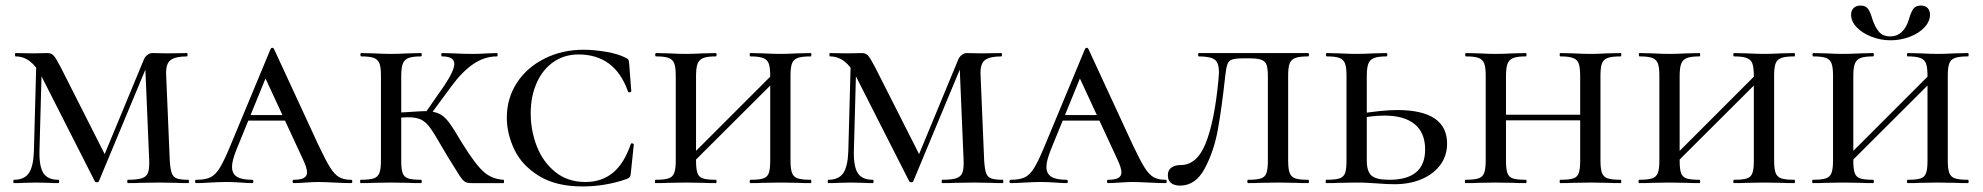

<svg xmlns="http://www.w3.org/2000/svg" viewBox="-20 -659 7136 691"><path d="M111 -446 131 -443 122 -114Q121 -59 136.5 -35.5Q152 -12 190 -12Q193 -12 193 -6Q193 0 190 0Q168 0 156 -1L111 -2L67 -1Q54 0 30 0Q28 0 28 -6Q28 -12 30 -12Q67 -12 83.5 -35.5Q100 -59 102 -114ZM658 0Q630 0 614 -1L555 -2L487 -1Q470 0 440 0Q438 0 438 -6Q438 -12 440 -12Q474 -12 490.5 -17.5Q507 -23 512.5 -37Q518 -51 517 -81L502 -437L523 -456L336 -7Q334 -3 329 -3Q323 -3 321 -7L129 -385Q93 -456 36 -456Q34 -456 34 -462Q34 -468 36 -468L100 -467L152 -468Q165 -468 173.5 -458.5Q182 -449 199 -416L361 -96L328 -35L497 -443Q501 -454 510 -461Q519 -468 528 -468L583 -467L653 -468Q655 -468 655 -462Q655 -456 653 -456Q611 -456 593.5 -442.5Q576 -429 578 -389L591 -81Q593 -50 598 -36Q603 -22 616 -17Q629 -12 658 -12Q660 -12 660 -6Q660 0 658 0Z M873 -245H1056L1063 -225H858ZM1243 0Q1223 0 1183 -2Q1143 -4 1125 -4Q1109 -4 1079 -2Q1051 0 1037 0Q1033 0 1033 -6Q1033 -12 1037 -12Q1062 -12 1073.5 -18.5Q1085 -25 1085 -39Q1085 -54 1071 -84L927 -395L959 -434L832 -123Q815 -81 815 -59Q815 -34 832.5 -23Q850 -12 887 -12Q892 -12 892 -6Q892 0 887 0Q873 0 847 -2Q819 -4 795 -4Q770 -4 736 -2Q706 0 687 0Q682 0 682 -6Q682 -12 687 -12Q718 -12 736.5 -20.5Q755 -29 770.5 -54Q786 -79 808 -132L954 -483Q956 -487 960 -487Q964 -487 966 -483L1126 -137Q1152 -82 1168 -56.5Q1184 -31 1200.5 -21.5Q1217 -12 1243 -12Q1248 -12 1248 -6Q1248 0 1243 0Z M1589 -99 1576 -121Q1544 -177 1528.5 -198.5Q1513 -220 1495.5 -228.5Q1478 -237 1447 -237Q1437 -237 1403 -235L1402 -253Q1428 -255 1438 -255Q1496 -259 1508 -259Q1541 -259 1560 -250Q1579 -241 1595.5 -219Q1612 -197 1645 -141Q1691 -67 1721 -40.5Q1751 -14 1792 -12Q1794 -12 1794 -6Q1794 0 1792 0H1677Q1661 0 1653 -5Q1645 -10 1633.5 -27.5Q1622 -45 1589 -99ZM1278 -12Q1310 -12 1325 -17Q1340 -22 1345.5 -36.5Q1351 -51 1351 -81V-387Q1351 -417 1345.5 -431Q1340 -445 1325.5 -450.5Q1311 -456 1280 -456Q1277 -456 1277 -462Q1277 -468 1280 -468L1325 -467Q1363 -465 1387 -465Q1411 -465 1451 -467L1495 -468Q1498 -468 1498 -462Q1498 -456 1495 -456Q1464 -456 1449.5 -450Q1435 -444 1429.5 -429.5Q1424 -415 1424 -385V-81Q1424 -51 1429 -36.5Q1434 -22 1448.5 -17Q1463 -12 1495 -12Q1498 -12 1498 -6Q1498 0 1495 0Q1466 0 1450 -1L1387 -2L1325 -1Q1308 0 1278 0Q1276 0 1276 -6Q1276 -12 1278 -12ZM1506 -246 1579 -351Q1615 -405 1615 -429Q1615 -456 1571 -456Q1568 -456 1568 -462Q1568 -468 1571 -468L1612 -467Q1648 -465 1682 -465Q1705 -465 1737 -467L1768 -468Q1771 -468 1771 -462Q1771 -456 1768 -456Q1724 -456 1684 -429Q1644 -402 1605 -349L1524 -239Z M2232 -451Q2239 -448 2241 -445Q2243 -442 2244 -434L2252 -331Q2252 -328 2246.5 -327Q2241 -326 2240 -330Q2193 -463 2062 -463Q2011 -463 1972 -436Q1933 -409 1911.5 -360.5Q1890 -312 1890 -251Q1890 -189 1912 -132.5Q1934 -76 1978.5 -40Q2023 -4 2087 -4Q2145 -4 2185.5 -37Q2226 -70 2250 -140Q2251 -144 2256 -143Q2261 -142 2261 -139L2250 -33Q2249 -25 2247 -22Q2245 -19 2236 -15Q2159 12 2076 12Q1981 12 1919.5 -26Q1858 -64 1831 -121Q1804 -178 1804 -236Q1804 -305 1840 -360.5Q1876 -416 1939.5 -448Q2003 -480 2080 -480Q2118 -480 2161.5 -472.5Q2205 -465 2232 -451Z M2681 -456Q2678 -456 2678 -462Q2678 -468 2681 -468L2726 -467Q2764 -465 2790 -465Q2813 -465 2851 -467L2898 -468Q2900 -468 2900 -462Q2900 -456 2898 -456Q2866 -456 2851 -450.5Q2836 -445 2830.5 -431Q2825 -417 2825 -387V-81Q2825 -51 2830.5 -36.5Q2836 -22 2851 -17Q2866 -12 2898 -12Q2900 -12 2900 -6Q2900 0 2898 0Q2868 0 2851 -1L2790 -2L2726 -1Q2710 0 2681 0Q2678 0 2678 -6Q2678 -12 2681 -12Q2713 -12 2727.5 -17Q2742 -22 2747 -36.5Q2752 -51 2752 -81V-385Q2752 -415 2747 -429.5Q2742 -444 2727 -450Q2712 -456 2681 -456ZM2438 -69 2785 -416 2801 -400 2453 -53ZM2341 -456Q2338 -456 2338 -462Q2338 -468 2341 -468L2386 -467Q2424 -465 2448 -465Q2472 -465 2512 -467L2556 -468Q2559 -468 2559 -462Q2559 -456 2556 -456Q2525 -456 2510.5 -450Q2496 -444 2490.5 -429.5Q2485 -415 2485 -385V-81Q2485 -51 2490 -36.5Q2495 -22 2509.5 -17Q2524 -12 2556 -12Q2559 -12 2559 -6Q2559 0 2556 0Q2527 0 2511 -1L2448 -2L2386 -1Q2369 0 2339 0Q2337 0 2337 -6Q2337 -12 2339 -12Q2371 -12 2386 -17Q2401 -22 2406.5 -36.5Q2412 -51 2412 -81V-387Q2412 -417 2406.5 -431Q2401 -445 2386.5 -450.5Q2372 -456 2341 -456Z M3042 -446 3062 -443 3053 -114Q3052 -59 3067.5 -35.5Q3083 -12 3121 -12Q3124 -12 3124 -6Q3124 0 3121 0Q3099 0 3087 -1L3042 -2L2998 -1Q2985 0 2961 0Q2959 0 2959 -6Q2959 -12 2961 -12Q2998 -12 3014.5 -35.5Q3031 -59 3033 -114ZM3589 0Q3561 0 3545 -1L3486 -2L3418 -1Q3401 0 3371 0Q3369 0 3369 -6Q3369 -12 3371 -12Q3405 -12 3421.5 -17.5Q3438 -23 3443.5 -37Q3449 -51 3448 -81L3433 -437L3454 -456L3267 -7Q3265 -3 3260 -3Q3254 -3 3252 -7L3060 -385Q3024 -456 2967 -456Q2965 -456 2965 -462Q2965 -468 2967 -468L3031 -467L3083 -468Q3096 -468 3104.5 -458.5Q3113 -449 3130 -416L3292 -96L3259 -35L3428 -443Q3432 -454 3441 -461Q3450 -468 3459 -468L3514 -467L3584 -468Q3586 -468 3586 -462Q3586 -456 3584 -456Q3542 -456 3524.5 -442.5Q3507 -429 3509 -389L3522 -81Q3524 -50 3529 -36Q3534 -22 3547 -17Q3560 -12 3589 -12Q3591 -12 3591 -6Q3591 0 3589 0Z M3804 -245H3987L3994 -225H3789ZM4174 0Q4154 0 4114 -2Q4074 -4 4056 -4Q4040 -4 4010 -2Q3982 0 3968 0Q3964 0 3964 -6Q3964 -12 3968 -12Q3993 -12 4004.5 -18.5Q4016 -25 4016 -39Q4016 -54 4002 -84L3858 -395L3890 -434L3763 -123Q3746 -81 3746 -59Q3746 -34 3763.5 -23Q3781 -12 3818 -12Q3823 -12 3823 -6Q3823 0 3818 0Q3804 0 3778 -2Q3750 -4 3726 -4Q3701 -4 3667 -2Q3637 0 3618 0Q3613 0 3613 -6Q3613 -12 3618 -12Q3649 -12 3667.5 -20.5Q3686 -29 3701.5 -54Q3717 -79 3739 -132L3885 -483Q3887 -487 3891 -487Q3895 -487 3897 -483L4057 -137Q4083 -82 4099 -56.5Q4115 -31 4131.5 -21.5Q4148 -12 4174 -12Q4179 -12 4179 -6Q4179 0 4174 0Z M4390 -389Q4377 -270 4363 -192.5Q4349 -115 4316 -53Q4283 9 4227 9Q4206 9 4194.5 -0.5Q4183 -10 4183 -28Q4183 -47 4196 -56Q4209 -65 4229 -65Q4288 -65 4319.5 -144Q4351 -223 4365 -370Q4367 -392 4367 -399Q4367 -433 4351.5 -444.5Q4336 -456 4294 -456Q4292 -456 4292 -462Q4292 -468 4294 -468H4688Q4691 -468 4691 -462Q4691 -456 4688 -456Q4657 -456 4642 -450.5Q4627 -445 4621.5 -431Q4616 -417 4616 -387V-81Q4616 -51 4621.5 -36.5Q4627 -22 4641.5 -17Q4656 -12 4688 -12Q4691 -12 4691 -6Q4691 0 4688 0Q4659 0 4643 -1L4580 -2L4516 -1Q4500 0 4472 0Q4469 0 4469 -6Q4469 -12 4472 -12Q4504 -12 4518.5 -17Q4533 -22 4538 -36.5Q4543 -51 4543 -81V-385Q4543 -412 4538.5 -425Q4534 -438 4520.5 -443.5Q4507 -449 4479 -449H4456Q4427 -449 4415 -445Q4403 -441 4398 -429Q4393 -417 4390 -389Z M4980 -12Q5109 -12 5109 -121Q5109 -181 5071.5 -212Q5034 -243 4962 -243Q4919 -243 4866 -232L4862 -248Q4955 -263 5008 -263Q5188 -263 5188 -142Q5188 -99 5164 -66Q5140 -33 5097 -14.5Q5054 4 4999 4Q4971 4 4935 1Q4921 0 4902 -1Q4883 -2 4861 -2L4800 -1Q4783 0 4753 0Q4751 0 4751 -6Q4751 -12 4753 -12Q4786 -12 4801 -17Q4816 -22 4821 -36.5Q4826 -51 4826 -81V-387Q4826 -417 4820.5 -431Q4815 -445 4800.5 -450.5Q4786 -456 4755 -456Q4752 -456 4752 -462Q4752 -468 4755 -468L4800 -467Q4838 -465 4862 -465Q4886 -465 4926 -467L4970 -468Q4973 -468 4973 -462Q4973 -456 4970 -456Q4939 -456 4924.5 -450Q4910 -444 4904.5 -429.5Q4899 -415 4899 -385V-81Q4899 -43 4915.5 -27.5Q4932 -12 4980 -12Z M5596 -456Q5593 -456 5593 -462Q5593 -468 5596 -468L5641 -467Q5679 -465 5705 -465Q5728 -465 5766 -467L5813 -468Q5815 -468 5815 -462Q5815 -456 5813 -456Q5781 -456 5766 -450.5Q5751 -445 5745.5 -431Q5740 -417 5740 -387V-81Q5740 -51 5745.5 -36.5Q5751 -22 5766 -17Q5781 -12 5813 -12Q5815 -12 5815 -6Q5815 0 5813 0Q5783 0 5766 -1L5705 -2L5641 -1Q5625 0 5596 0Q5593 0 5593 -6Q5593 -12 5596 -12Q5628 -12 5642.5 -17Q5657 -22 5662 -36.5Q5667 -51 5667 -81V-385Q5667 -415 5662 -429.5Q5657 -444 5642 -450Q5627 -456 5596 -456ZM5361 -246H5700V-226H5361ZM5256 -456Q5253 -456 5253 -462Q5253 -468 5256 -468L5301 -467Q5339 -465 5363 -465Q5387 -465 5427 -467L5471 -468Q5474 -468 5474 -462Q5474 -456 5471 -456Q5440 -456 5425.5 -450Q5411 -444 5405.5 -429.5Q5400 -415 5400 -385V-81Q5400 -51 5405 -36.5Q5410 -22 5424.5 -17Q5439 -12 5471 -12Q5474 -12 5474 -6Q5474 0 5471 0Q5442 0 5426 -1L5363 -2L5301 -1Q5284 0 5254 0Q5252 0 5252 -6Q5252 -12 5254 -12Q5286 -12 5301 -17Q5316 -22 5321.5 -36.5Q5327 -51 5327 -81V-387Q5327 -417 5321.5 -431Q5316 -445 5301.5 -450.5Q5287 -456 5256 -456Z M6221 -456Q6218 -456 6218 -462Q6218 -468 6221 -468L6266 -467Q6304 -465 6330 -465Q6353 -465 6391 -467L6438 -468Q6440 -468 6440 -462Q6440 -456 6438 -456Q6406 -456 6391 -450.5Q6376 -445 6370.5 -431Q6365 -417 6365 -387V-81Q6365 -51 6370.5 -36.5Q6376 -22 6391 -17Q6406 -12 6438 -12Q6440 -12 6440 -6Q6440 0 6438 0Q6408 0 6391 -1L6330 -2L6266 -1Q6250 0 6221 0Q6218 0 6218 -6Q6218 -12 6221 -12Q6253 -12 6267.5 -17Q6282 -22 6287 -36.5Q6292 -51 6292 -81V-385Q6292 -415 6287 -429.5Q6282 -444 6267 -450Q6252 -456 6221 -456ZM5978 -69 6325 -416 6341 -400 5993 -53ZM5881 -456Q5878 -456 5878 -462Q5878 -468 5881 -468L5926 -467Q5964 -465 5988 -465Q6012 -465 6052 -467L6096 -468Q6099 -468 6099 -462Q6099 -456 6096 -456Q6065 -456 6050.5 -450Q6036 -444 6030.5 -429.5Q6025 -415 6025 -385V-81Q6025 -51 6030 -36.5Q6035 -22 6049.5 -17Q6064 -12 6096 -12Q6099 -12 6099 -6Q6099 0 6096 0Q6067 0 6051 -1L5988 -2L5926 -1Q5909 0 5879 0Q5877 0 5877 -6Q5877 -12 5879 -12Q5911 -12 5926 -17Q5941 -22 5946.5 -36.5Q5952 -51 5952 -81V-387Q5952 -417 5946.5 -431Q5941 -445 5926.5 -450.5Q5912 -456 5881 -456Z M6846 -456Q6843 -456 6843 -462Q6843 -468 6846 -468L6891 -467Q6929 -465 6955 -465Q6978 -465 7016 -467L7063 -468Q7065 -468 7065 -462Q7065 -456 7063 -456Q7031 -456 7016 -450.5Q7001 -445 6995.5 -431Q6990 -417 6990 -387V-81Q6990 -51 6995.5 -36.5Q7001 -22 7016 -17Q7031 -12 7063 -12Q7065 -12 7065 -6Q7065 0 7063 0Q7033 0 7016 -1L6955 -2L6891 -1Q6875 0 6846 0Q6843 0 6843 -6Q6843 -12 6846 -12Q6878 -12 6892.5 -17Q6907 -22 6912 -36.5Q6917 -51 6917 -81V-385Q6917 -415 6912 -429.5Q6907 -444 6892 -450Q6877 -456 6846 -456ZM6603 -69 6950 -416 6966 -400 6618 -53ZM6506 -456Q6503 -456 6503 -462Q6503 -468 6506 -468L6551 -467Q6589 -465 6613 -465Q6637 -465 6677 -467L6721 -468Q6724 -468 6724 -462Q6724 -456 6721 -456Q6690 -456 6675.5 -450Q6661 -444 6655.5 -429.5Q6650 -415 6650 -385V-81Q6650 -51 6655 -36.5Q6660 -22 6674.5 -17Q6689 -12 6721 -12Q6724 -12 6724 -6Q6724 0 6721 0Q6692 0 6676 -1L6613 -2L6551 -1Q6534 0 6504 0Q6502 0 6502 -6Q6502 -12 6504 -12Q6536 -12 6551 -17Q6566 -22 6571.5 -36.5Q6577 -51 6577 -81V-387Q6577 -417 6571.5 -431Q6566 -445 6551.5 -450.5Q6537 -456 6506 -456ZM6850 -589Q6857 -614 6865.5 -626.5Q6874 -639 6893 -639Q6909 -639 6917.5 -630Q6926 -621 6926 -606Q6926 -582 6906 -560.5Q6886 -539 6853 -526.5Q6820 -514 6784 -514Q6748 -514 6715 -527Q6682 -540 6662 -561Q6642 -582 6642 -606Q6642 -621 6651 -630Q6660 -639 6676 -639Q6695 -639 6703.5 -626.5Q6712 -614 6719 -589Q6728 -562 6742 -545Q6756 -528 6783 -528Q6831 -528 6850 -589Z"/></svg>

Font: Cormorant SC Medium
Style: Regular
Weight: 500
Designer: Christian Thalmann (Catharsis Fonts)
Foundry: Catharsis Fonts
Version: Version 4.000